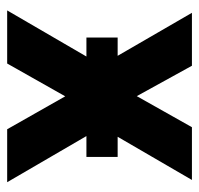

<svg xmlns="http://www.w3.org/2000/svg" viewBox="-30 -538 568 549"><g transform="rotate(90 254.5 -264.0)"><path d="M429.2 -226.6H369.6L501.5 0H350.1L255.9 -166L162.1 0H10.3L142.1 -226.6H87.9V-315.9H140.1L17.1 -528.3H168.5L255.4 -370.6L344.2 -528.3H495.1L371.6 -315.9H429.2Z"/></g></svg>

Font: Roboto-o
Style: o-Bold
Weight: 700
Designer: Google
Version: Version 2.134; 2016; ttfautohint (v1.6)